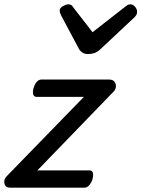

<svg xmlns="http://www.w3.org/2000/svg" viewBox="-35 -868 654 888"><path d="M11 0Q-10 0 -14.5 -19.5Q-19 -39 -2 -55L353 -420H134Q123 -420 119 -430Q115 -440 120 -460Q126 -480 135.5 -490Q145 -500 156 -500H470Q487 -500 494.5 -490Q502 -480 501 -467Q500 -454 491 -445L138 -80H379Q390 -80 394 -70.5Q398 -61 393 -40Q387 -21 377 -10.5Q367 0 356 0ZM568 -848Q580 -848 589.5 -837Q599 -826 599 -814Q599 -804 595.5 -798.5Q592 -793 588 -789L429 -640Q415 -627 401.5 -622.5Q388 -618 371 -618Q358 -618 347 -624.5Q336 -631 329 -644L248 -796Q244 -804 242.5 -809.5Q241 -815 241 -819Q241 -831 256 -839.5Q271 -848 280 -848Q291 -848 296.5 -843Q302 -838 306 -831L393 -719L539 -833Q546 -838 552.5 -843Q559 -848 568 -848Z"/></svg>

Font: Playwrite CU
Style: Regular
Weight: 400
Designer: Veronika Burian, José Scaglione
Foundry: TypeTogether
Version: Version 1.002